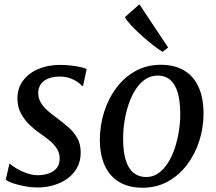

<svg xmlns="http://www.w3.org/2000/svg" viewBox="-20 -867 1012 898"><path d="M368.5 -465.5H363Q353.5 -478.5 324.8 -493.8Q296 -509 259 -509Q231.5 -509 209.2 -501Q187 -493 173.8 -477Q160.5 -461 158.5 -436Q158 -410.5 169.8 -389.2Q181.5 -368 201.8 -350.2Q222 -332.5 245.5 -315.5Q271 -296.5 297 -274.5Q323 -252.5 340.2 -223.5Q357.5 -194.5 357.5 -153.5Q357.5 -114 341 -83.5Q324.5 -53 296 -32.2Q267.5 -11.5 231 -0.8Q194.5 10 153.5 10Q129 10 98.2 4.5Q67.5 -1 42 -9.5Q16.5 -18 7 -27L24 -101H27.5Q38.5 -89.5 60.5 -77Q82.5 -64.5 108 -56Q133.5 -47.5 156 -47.5Q181 -47.5 204.5 -54.5Q228 -61.5 243.5 -78.8Q259 -96 259 -126Q259 -152.5 245 -173.2Q231 -194 209.2 -211.8Q187.5 -229.5 164.5 -245Q144 -259 120 -281.5Q96 -304 78.8 -335Q61.5 -366 61.5 -406.5Q61.5 -455 88 -490.2Q114.5 -525.5 159.8 -544.5Q205 -563.5 260.5 -563.5Q286.5 -563.5 312 -560.5Q337.5 -557.5 357.2 -553Q377 -548.5 385.5 -544.5Z M732 -564Q796.5 -564 841 -537.5Q885.5 -511 908.5 -460.5Q931.5 -410 932 -337.5Q932 -270 912 -207.8Q892 -145.5 854.5 -96Q817 -46.5 764.5 -17.8Q712 11 647 11Q583.5 11 538.8 -15Q494 -41 470.8 -91Q447.5 -141 447 -212Q447 -280.5 467 -343.5Q487 -406.5 524.2 -456.2Q561.5 -506 614.2 -535Q667 -564 732 -564ZM717.5 -513.5Q684.5 -513.5 658.2 -495.2Q632 -477 612.8 -446.2Q593.5 -415.5 580.8 -376.8Q568 -338 561.8 -296.5Q555.5 -255 556 -216Q556 -156 568.5 -116.8Q581 -77.5 605.2 -58.2Q629.5 -39 663.5 -39Q696 -39 721.5 -57.2Q747 -75.5 766.2 -106.2Q785.5 -137 798 -175.5Q810.5 -214 817 -255.5Q823.5 -297 823 -335.5Q823 -395 811 -434.5Q799 -474 775.8 -493.8Q752.5 -513.5 717.5 -513.5ZM740 -624.5Q723.5 -634.5 698.2 -654Q673 -673.5 646 -697.5Q619 -721.5 596.8 -745Q574.5 -768.5 564 -786.5L632 -847L766.5 -644.5Z"/></svg>

Font: Merriweather 28pt
Style: Italic
Weight: 400
Italic angle: -7.8°
Version: Version 2.101